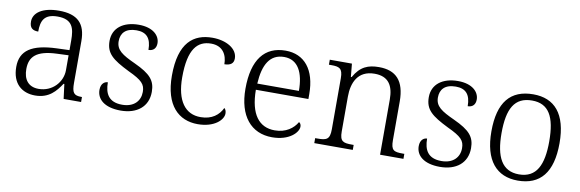

<svg xmlns="http://www.w3.org/2000/svg" viewBox="-44 -873 3664 1213"><g transform="rotate(10 1788.0 -267.0)"><path d="M201 10C291 10 333 -44 366 -94H371L383 0H495V-32H491C442 -32 430 -48 430 -112V-379C430 -491 378 -544 258 -544C152 -544 95 -502 95 -446C95 -406 114 -391 151 -391C151 -460 169 -506 256 -506C352 -506 366 -450 366 -372V-310L283 -307C127 -301 53 -254 53 -148C53 -40 117 10 201 10ZM216 -35C148 -35 118 -80 118 -145C118 -224 160 -269 292 -274L366 -277V-181C366 -105 304 -35 216 -35Z M750 10C854 10 924 -45 924 -140C924 -213 891 -251 787 -299C702 -338 662 -363 662 -420C662 -471 692 -507 762 -507C825 -507 857 -474 857 -398C889 -398 906 -418 906 -449C906 -497 863 -544 770 -544C670 -544 605 -494 605 -412C605 -332 648 -298 757 -244C847 -202 868 -179 868 -130C868 -72 828 -28 753 -28C666 -28 640 -80 640 -152C621 -152 596 -138 596 -96C596 -37 645 10 750 10Z M1244 10C1351 10 1406 -46 1406 -86C1406 -101 1402 -112 1393 -120C1371 -73 1327 -37 1255 -37C1156 -36 1097 -114 1097 -265C1097 -448 1154 -506 1241 -506C1316 -506 1345 -452 1345 -392C1384 -393 1404 -407 1404 -439C1404 -503 1330 -544 1243 -544C1122 -544 1031 -477 1031 -264C1031 -73 1122 10 1244 10Z M1721 10C1832 10 1887 -50 1887 -87C1887 -101 1881 -110 1873 -114C1849 -72 1802 -36 1730 -36C1630 -36 1570 -110 1569 -268H1906V-299C1906 -457 1832 -544 1712 -544C1578 -544 1503 -451 1503 -263C1503 -89 1586 10 1721 10ZM1838 -308H1571C1578 -431 1619 -503 1710 -503C1799 -503 1838 -425 1838 -308Z M1991 0H2238V-32H2228C2171 -32 2149 -38 2149 -102V-326C2149 -414 2182 -498 2291 -498C2381 -498 2413 -442 2413 -354V0H2563V-32H2553C2495 -32 2477 -39 2477 -105V-353C2477 -485 2420 -544 2311 -544C2242 -544 2192 -525 2151 -452H2146L2138 -536H1996V-504H2011C2062 -504 2085 -497 2085 -433V-105C2085 -39 2063 -32 2005 -32H1991Z M2798 10C2902 10 2972 -45 2972 -140C2972 -213 2939 -251 2835 -299C2750 -338 2710 -363 2710 -420C2710 -471 2740 -507 2810 -507C2873 -507 2905 -474 2905 -398C2937 -398 2954 -418 2954 -449C2954 -497 2911 -544 2818 -544C2718 -544 2653 -494 2653 -412C2653 -332 2696 -298 2805 -244C2895 -202 2916 -179 2916 -130C2916 -72 2876 -28 2801 -28C2714 -28 2688 -80 2688 -152C2669 -152 2644 -138 2644 -96C2644 -37 2693 10 2798 10Z M3297 10C3441 10 3517 -80 3517 -268C3517 -457 3437 -544 3301 -544C3155 -544 3080 -455 3080 -268C3080 -80 3162 10 3297 10ZM3298 -30C3189 -30 3145 -115 3145 -268C3145 -425 3188 -504 3300 -504C3407 -504 3451 -427 3451 -268C3451 -118 3411 -30 3298 -30Z"/></g></svg>

Font: Noto Serif Georgian Light
Style: Regular
Weight: 300
Designer: Monotype Design Team, Akaki Razmadze
Foundry: Google LLC
Version: Version 2.003